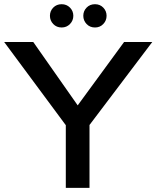

<svg xmlns="http://www.w3.org/2000/svg" viewBox="-25 -902 751 922"><path d="M271 -881.8Q294.9 -881.8 311 -865.5Q327.1 -849.1 327.1 -826.2Q327.1 -803.2 311 -786.6Q294.9 -770 271 -770Q246.6 -770 230.7 -786.6Q214.8 -803.2 214.8 -826.2Q214.8 -849.1 230.7 -865.5Q246.6 -881.8 271 -881.8ZM431.2 -881.8Q455.1 -881.8 470.9 -865.5Q486.8 -849.1 486.8 -826.2Q486.8 -803.2 470.9 -786.6Q455.1 -770 431.2 -770Q406.7 -770 390.9 -786.6Q375 -803.2 375 -826.2Q375 -849.1 390.9 -865.5Q406.7 -881.8 431.2 -881.8ZM570.8 -700.2H706.1L404.8 -301.8V0H291V-300.8L-4.9 -700.2H134.8L348.1 -396Z"/></svg>

Font: Copperplate Sans CC Heavy
Style: Regular
Weight: 400
Designer: indestructible type*
Foundry: Cowboy Collective
Version: Version 1.000